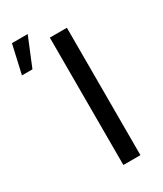

<svg xmlns="http://www.w3.org/2000/svg" viewBox="-307 -854 789 928"><g transform="rotate(-30 87.0 -389.5)"><path d="M190.9 -710.9V0H95.7V-710.9ZM-112.3 -620.1 -76.2 -779.3H11.7L-53.7 -620.1Z"/></g></svg>

Font: Bert Sans Medium
Style: Regular
Weight: 500
Designer: Christian Robertson, Adam Twardoch, & Cristiano Sobral
Foundry: Google
Version: Version 12.135;January 10, 2020;FontCreator 12.0.0.2547 64-b